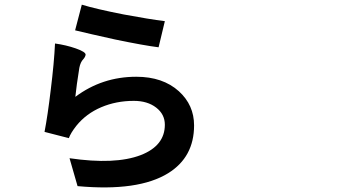

<svg xmlns="http://www.w3.org/2000/svg" viewBox="-20 -786 1540 840"><path d="M319.3 28.3 284.2 -93.8Q483.4 -64.5 595.7 -107.4Q701.2 -148.4 701.2 -240.2Q701.2 -286.1 663.1 -315.4Q625 -344.7 565.4 -344.7Q488.3 -344.7 422.9 -316.9Q357.4 -289.1 314.5 -236.3Q289.1 -204.1 281.2 -181.6L174.8 -209Q188.5 -279.3 202.1 -393.6Q216.8 -511.7 220.7 -595.7Q269.5 -588.9 311.5 -574.2Q356.4 -558.6 354.5 -545.9Q352.5 -536.1 344.7 -527.3Q332 -514.6 327.1 -489.3Q314.5 -411.1 309.6 -362.3Q426.8 -450.2 576.2 -450.2Q692.4 -450.2 762.7 -386.7Q829.1 -326.2 829.1 -237.3Q829.1 -98.6 715.8 -28.3Q585 52.7 319.3 28.3ZM673.8 -579.1Q610.4 -586.9 483.4 -613.3Q364.3 -639.6 308.6 -653.3L337.9 -765.6Q397.5 -747.1 521.5 -722.7Q631.8 -702.1 701.2 -693.4Z"/></svg>

Font: Bpmf GenSeki Gothic B
Style: B
Weight: 700
Foundry: But Ko
Version: Version 1.320